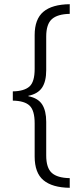

<svg xmlns="http://www.w3.org/2000/svg" viewBox="-20 -735 395 914"><path d="M312 159Q229 158 187 123Q145 88 145 10V-148Q145 -209 121 -232Q97 -255 41 -256V-300Q95 -301 120 -323Q145 -345 145 -407V-568Q145 -644 186.5 -679Q228 -714 312 -715V-669Q254 -668 227 -644Q200 -620 200 -561V-401Q200 -347 180 -317.5Q160 -288 115 -279V-277Q161 -268 180.5 -238Q200 -208 200 -155V5Q200 64 226.5 88Q253 112 312 113Z"/></svg>

Font: Noto Sans Ethiopic Condensed Light
Style: Regular
Weight: 300
Width: 3
Designer: Monotype Design Team
Foundry: Monotype Imaging Inc.
Version: Version 2.102; ttfautohint (v1.8.4.7-5d5b)